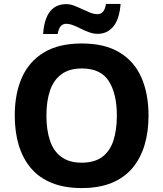

<svg xmlns="http://www.w3.org/2000/svg" viewBox="-20 -946 831 976"><path d="M735 -358Q735 -275 714.5 -207.5Q694 -140 652.5 -91Q611 -42 547 -16Q483 10 395 10Q308 10 243.5 -16Q179 -42 137.5 -91Q96 -140 75.5 -207.5Q55 -275 55 -359Q55 -470 91.5 -552Q128 -634 203.5 -679.5Q279 -725 396 -725Q512 -725 587.5 -679.5Q663 -634 699 -551.5Q735 -469 735 -358ZM216 -358Q216 -284 234.5 -230Q253 -176 293 -147.5Q333 -119 395 -119Q459 -119 498.5 -147.5Q538 -176 556 -230Q574 -284 574 -358Q574 -470 533 -534Q492 -598 396 -598Q333 -598 293 -569Q253 -540 234.5 -486.5Q216 -433 216 -358ZM199 -773Q202 -813 211 -841.5Q220 -870 235 -888.5Q250 -907 270.5 -916Q291 -925 317 -925Q337 -925 357.5 -917Q378 -909 399 -899Q420 -889 439 -881.5Q458 -874 476 -874Q491 -874 502 -884.5Q513 -895 519 -926H593Q587 -848 556 -811Q525 -774 477 -774Q456 -774 434.5 -781.5Q413 -789 392.5 -799.5Q372 -810 352.5 -817.5Q333 -825 315 -825Q301 -825 290 -814.5Q279 -804 273 -773Z"/></svg>

Font: Noto Sans Lao
Style: Bold
Weight: 700
Designer: Monotype Design Team
Foundry: Monotype Imaging Inc.
Version: Version 2.003